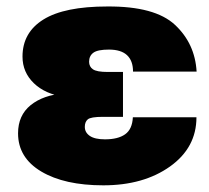

<svg xmlns="http://www.w3.org/2000/svg" viewBox="-20 -552 638 587"><path d="M295.9 14.6Q418.9 14.6 499.8 -43Q580.6 -100.6 580.6 -193.4H386.2Q384.3 -156.7 362.5 -141.4Q340.8 -126 300.8 -126Q270 -126 254.6 -136.5Q239.3 -147 239.3 -164.1Q239.3 -179.2 248.3 -187Q257.3 -194.8 294.4 -194.8H356V-332H309.1Q275.9 -332 264.2 -340.1Q252.4 -348.1 252.4 -363.3Q252.4 -381.3 265.6 -390.9Q278.8 -400.4 313 -400.4Q350.1 -400.4 368.4 -383.3Q386.7 -366.2 386.7 -333H581.1Q576.2 -418.9 514.9 -476.1Q453.6 -533.2 308.1 -532.2Q176.8 -532.2 112.8 -492.4Q48.8 -452.6 48.8 -378.9Q48.8 -331.1 83.5 -297.6Q118.2 -264.2 176.8 -255.9V-266.6Q112.3 -261.7 73.7 -230.5Q35.2 -199.2 35.2 -144.5Q35.2 -69.8 106.2 -27.6Q177.2 14.6 295.9 14.6Z"/></svg>

Font: Roboto Flex
Style: Optical Size 14.0 Weight 1000 Grade 0.00 Width 100 Slant 0.00 Parametric Thick Stroke 96 Parametric Thin Stroke 79 Parametric Counter Width 468 Parametric Uppercase Height 712 Parametric Lowercase Height 514 Parametric Ascender Height 750 Parametric Descender Depth -203.00 Parametric Figure Height 738
Weight: 1000
Designer: Berlow after Robertson
Foundry: Google
Version: Version 3.000